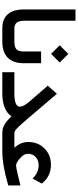

<svg xmlns="http://www.w3.org/2000/svg" viewBox="488 -1180 691 1708"><g transform="rotate(90 834.0 -325.5)"><path d="M254.9 0H232.4Q148.4 0 106 -49.1Q63.5 -98.1 63.5 -192.9V-641.1V-650.9H73.2H154.3H164.1V-641.1V-192.4Q164.1 -148.4 181.4 -127.9Q198.7 -107.4 233.9 -107.4H254.9Q267.1 -107.4 267.1 -57.1V-51.8Q267.1 0 254.9 0Z M249.5 -107.4H348.6Q397 -107.4 417.2 -125.2Q437.5 -143.1 437.5 -191.9V-335.4V-345.2H447.3H532.2H542V-335.4V-191.4Q542 -97.2 492.9 -48.6Q443.8 0 348.1 0H249.5Q237.3 0 237.3 -51.8V-57.1Q237.3 -107.4 249.5 -107.4ZM382.3 -510.7 459 -587.4 535.6 -510.7 459 -434.1Z M1172.9 0H1165Q1148.4 0 1134 -2.4Q1119.6 -4.9 1106.2 -10.7Q1092.8 -16.6 1082 -22.7Q1071.3 -28.8 1058.6 -39.8Q1045.9 -50.8 1036.9 -59.1Q1027.8 -67.4 1013.7 -81.5Q989.3 -43 937.5 -21.5Q885.7 0 809.1 0H631.3H621.6V-9.8V-97.7V-107.4H631.3H809.6Q928.7 -107.4 928.7 -156.2Q928.7 -188.5 883.8 -240.7L747.1 -398.4L741.2 -404.8L747.1 -411.1L806.2 -477.5L813.5 -485.8L820.8 -477.5L1038.6 -221.7Q1086.9 -165.5 1109.6 -142.3Q1132.3 -119.1 1143.1 -113.3Q1153.8 -107.4 1168.5 -107.4H1172.9Q1185.1 -107.4 1185.1 -57.1V-51.8Q1185.1 0 1172.9 0Z M1168 -107.4H1294.4Q1242.7 -162.1 1242.7 -230Q1242.7 -317.9 1300 -375.2Q1357.4 -432.6 1445.8 -432.6Q1545.9 -432.6 1607.9 -356.4L1612.3 -351.1L1609.4 -345.2L1573.7 -280.3L1567.4 -269.5L1558.1 -278.3Q1510.7 -323.2 1448.2 -323.2Q1406.2 -323.2 1377 -297.6Q1347.7 -272 1347.7 -230.5Q1347.7 -188.5 1390.6 -154.8Q1429.2 -122.6 1450.7 -122.6Q1466.3 -122.6 1513.7 -133.3L1617.2 -158.2L1629.4 -161.1V-148.9V-60.5V-53.2L1622.6 -51.3Q1451.2 0 1319.3 0H1168Q1155.8 0 1155.8 -51.8V-57.1Q1155.8 -107.4 1168 -107.4Z"/></g></svg>

Font: Shabnam Medium WOL
Style: Medium-WOL
Weight: 500
Foundry: DejaVu fonts team - Redesigned by Saber Rastikerdar - Based on Vazir font
Version: Version 5.0.0